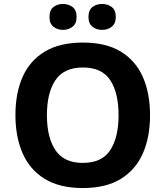

<svg xmlns="http://www.w3.org/2000/svg" viewBox="-20 -940 836 970"><path d="M738 -358Q738 -247 701.5 -164.5Q665 -82 590 -36Q515 10 398 10Q282 10 206.5 -36Q131 -82 94.5 -165Q58 -248 58 -359Q58 -470 94.5 -552Q131 -634 206.5 -679.5Q282 -725 399 -725Q515 -725 590 -679.5Q665 -634 701.5 -551.5Q738 -469 738 -358ZM217 -358Q217 -246 260 -181.5Q303 -117 398 -117Q495 -117 537 -181.5Q579 -246 579 -358Q579 -471 537 -535Q495 -599 399 -599Q303 -599 260 -535Q217 -471 217 -358ZM230 -854Q230 -889 250 -904.5Q270 -920 298 -920Q326 -920 346.5 -904.5Q367 -889 367 -854Q367 -821 346.5 -805Q326 -789 298 -789Q270 -789 250 -805Q230 -821 230 -854ZM427 -854Q427 -889 447 -904.5Q467 -920 496 -920Q524 -920 544.5 -904.5Q565 -889 565 -854Q565 -821 544.5 -805Q524 -789 496 -789Q467 -789 447 -805Q427 -821 427 -854Z"/></svg>

Font: Noto Sans Gurmukhi UI
Style: Bold
Weight: 700
Designer: Jelle Bosma - Monotype Design Team
Foundry: Monotype Imaging Inc.
Version: Version 2.004; ttfautohint (v1.8.4.7-5d5b)